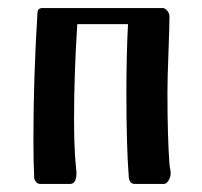

<svg xmlns="http://www.w3.org/2000/svg" viewBox="-20 -457 501 477"><path d="M404 -26Q404 -18 399 -9Q394 0 387 0H315Q302 0 300 -16Q294 -95 294 -222Q294 -321 298 -397H172Q164 -274 164 -162Q164 -91 168 -50Q170 -32 170 -27Q170 0 154 0H80Q74 0 69.5 -5Q65 -10 65 -16Q63 -53 63 -109Q63 -262 73 -424Q73 -437 85 -437H384Q390 -437 395.5 -430.5Q401 -424 401 -416Q401 -390 398.5 -326Q396 -262 396 -228Q396 -116 401 -50Q401 -47 402.5 -39Q404 -31 404 -26Z"/></svg>

Font: Triodion Unicode
Style: Normal
Weight: 400
Version: Version 1.1